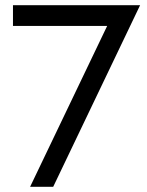

<svg xmlns="http://www.w3.org/2000/svg" viewBox="-20 -720 565 740"><path d="M30 -620V-700H520L185 0H96L393 -620Z"/></svg>

Font: Von Book
Style: Regular
Weight: 400
Version: Version 4.000; ttfautohint (v1.8.4.7-5d5b)